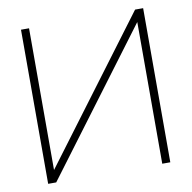

<svg xmlns="http://www.w3.org/2000/svg" viewBox="-76 -746 820 822"><g transform="rotate(-10 333.5 -335.0)"><path d="M599 -670H564L103 -54V-670H68V0H103L564 -616V0H599Z"/></g></svg>

Font: LT Wave Text Thin
Style: Regular
Weight: 100
Designer: Daniel Lyons
Version: Version 2.5 (Glyphs App)